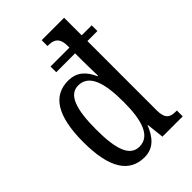

<svg xmlns="http://www.w3.org/2000/svg" viewBox="-228 -850 950 950"><g transform="rotate(-45 246.5 -375.0)"><path d="M203 10C264 10 300 -29 325 -92H327L337 0H479V-41H471C434 -41 409 -52 409 -111V-597H479V-637H409V-760H252V-719H258C293 -719 323 -708 323 -650V-637H191V-597H323V-542C323 -512 325 -445 325 -439H321C298 -491 264 -526 203 -526C98 -526 41 -442 41 -257C41 -74 98 10 203 10ZM222 -45C156 -45 130 -116 130 -256C130 -398 156 -474 221 -474C298 -474 323 -390 323 -257C323 -131 298 -45 222 -45Z"/></g></svg>

Font: Noto Serif Georgian ExtraCondensed
Style: Regular
Weight: 400
Width: 2
Designer: Monotype Design Team, Akaki Razmadze
Foundry: Google LLC
Version: Version 2.003